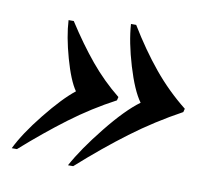

<svg xmlns="http://www.w3.org/2000/svg" viewBox="-63 -633 727 655"><g transform="rotate(10 300.5 -306.0)"><path d="M571 -309 568 -297Q478 -248 397 -187.5Q316 -127 230 -50H212Q245 -111 308 -189.5Q371 -268 419 -303Q392 -340 368 -420Q344 -500 340 -562H358Q406 -483 457 -421Q508 -359 571 -309ZM341 -309 338 -297Q257 -254 183.5 -199Q110 -144 31 -74H13Q39 -128 96 -199Q153 -270 195 -303Q172 -336 151.5 -409Q131 -482 128 -538H146Q193 -465 239 -409.5Q285 -354 341 -309Z"/></g></svg>

Font: Playfair Display SC
Style: Bold Italic
Weight: 700
Italic angle: -14°
Designer: Claus Eggers Sørensen
Foundry: Claus Eggers Sørensen
Version: Version 1.200; ttfautohint (v1.6)